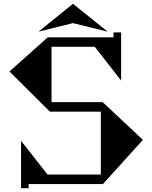

<svg xmlns="http://www.w3.org/2000/svg" viewBox="-20 -971 804 1013"><path d="M365 -951 548 -804 365 -849 183 -804ZM734 -233 523 0H131V22H91V-228L231 -50H512V-382H243L30 -594L232 -774H579V-800H619V-546L480 -724H252V-432H522Z"/></svg>

Font: Chokokutai
Style: Regular
Weight: 400
Designer: 108号,108go
Foundry: Font Zone 108
Version: Version 1.000; ttfautohint (v1.8.3)